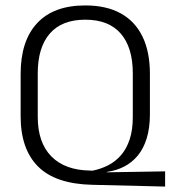

<svg xmlns="http://www.w3.org/2000/svg" viewBox="-20 -670 628 707"><path d="M588 17 320 10.5Q184.5 7.5 120.2 -56.8Q56 -121 56 -241.5V-398Q56 -519.5 116.8 -584.8Q177.5 -650 294 -650Q371.5 -650 424.5 -620.8Q477.5 -591.5 504.8 -535.2Q532 -479 532 -398V-249.5Q532 -198.5 520.2 -160.5Q508.5 -122.5 487.2 -97Q466 -71.5 437.5 -56.8Q409 -42 376 -37.5L372 -35.5L588 -39ZM310.5 -42 320.5 -41.5Q351 -47.5 378 -61.2Q405 -75 425.5 -98.5Q446 -122 457.5 -156.8Q469 -191.5 469 -239V-400Q469 -495 424.8 -546.2Q380.5 -597.5 294 -597.5Q207.5 -597.5 163.2 -546.2Q119 -495 119 -400V-239.5Q119 -145 169 -94.2Q219 -43.5 310.5 -42Z"/></svg>

Font: Anek Bangla Medium Light
Style: Regular
Weight: 300
Version: Version 1.003